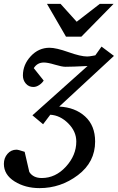

<svg xmlns="http://www.w3.org/2000/svg" viewBox="-79 -740 607 989"><path d="M508 -452 226 -191Q308 -187 359.5 -140Q411 -93 411 -11Q411 95 322.5 162Q234 229 125 229Q51 229 -4 194.5Q-59 160 -59 104Q-59 74 -40.5 52.5Q-22 31 6 31Q15 31 48 42L72 146Q92 177 136 177Q207 177 260.5 118.5Q314 60 314 -11Q314 -63 272.5 -104.5Q231 -146 180 -149L143 -100L88 -146L372 -400Q292 -396 258 -396Q240 -396 203.5 -407Q167 -418 147 -418Q113 -418 95 -389L146 -325Q138 -312 123 -302Q108 -292 93 -292Q69 -292 54 -309.5Q39 -327 39 -351Q39 -407 79.5 -450.5Q120 -494 176 -494Q210 -494 273.5 -471.5Q337 -449 370 -449Q376 -449 383 -450Q390 -451 398.5 -452.5Q407 -454 412 -455L444 -500ZM506 -720 340 -551H261L163 -720H233L316 -628L435 -720Z"/></svg>

Font: Veleka
Style: Italic
Weight: 400
Italic angle: -12°
Designer: Stefan Peev, Context Ltd, 2016; SIL International, 1997-2014.
Foundry: Stefan Peev, Context Ltd, 2016
Version: Version 1.000